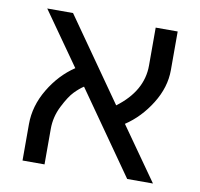

<svg xmlns="http://www.w3.org/2000/svg" viewBox="-70 -674 781 748"><g transform="rotate(10 320.0 -300.0)"><path d="M574 -447Q574 -379 533.5 -314Q493 -249 434 -210L582 0H480L252 -325Q235 -314 216 -294.5Q197 -275 175 -231.5Q153 -188 153 -141V0H66V-144Q66 -216 106 -283Q146 -350 206 -390L58 -600H160L388 -275Q487 -349 487 -450V-600H574Z"/></g></svg>

Font: ColatingCofangSans
Style: Regular
Weight: 400
Foundry: GNU
Version: Version 412.227;June 27, 2022;FontCreator 11.0.0.2412 32-bit